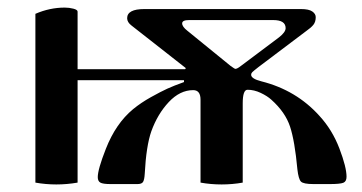

<svg xmlns="http://www.w3.org/2000/svg" viewBox="-20 -486 963 511"><path d="M74.2 0V-449.2Q112.3 -465.8 152.3 -465.8Q164.1 -465.8 175.3 -462.9Q186.5 -460 186.5 -455.1V-301.8H472.7L474.6 -304.7L330.1 -418Q318.4 -426.8 318.4 -437.5Q318.4 -461.9 364.3 -461.9H781.2Q801.8 -461.9 811 -455.6Q820.3 -449.2 820.3 -440.4Q820.3 -427.7 814 -419.9Q807.6 -412.1 794.9 -403.3L668 -307.6Q654.3 -296.9 651.4 -293.9Q648.4 -291 648.4 -287.1Q648.4 -276.4 675.8 -269.5Q768.6 -246.1 830.1 -177.7Q864.3 -140.6 883.3 -90.8Q902.3 -41 902.3 -15.6Q902.3 -2.9 893.6 0.5Q884.8 3.9 857.4 3.9H814.5Q787.1 3.9 780.8 -2.9Q774.4 -9.8 771.5 -35.2Q764.6 -110.4 752 -148.9Q739.3 -187.5 702.1 -220.7Q691.4 -230.5 673.8 -238.8Q656.2 -247.1 638.7 -247.1Q626 -247.1 626 -210.9V0Q598.6 4.9 569.8 4.9Q541 4.9 513.7 0V-220.7Q513.7 -246.1 494.1 -246.1Q459 -246.1 429.2 -214.4Q399.4 -182.6 382.8 -136.7Q369.1 -97.7 365.2 -23.4Q364.3 -7.8 360.8 -2Q357.4 3.9 345.7 3.9H274.4Q253.9 3.9 247.1 0Q240.2 -3.9 240.2 -14.6Q240.2 -35.2 261.7 -89.8Q288.1 -157.2 334 -195.3Q355.5 -212.9 381.8 -227.5Q408.2 -242.2 425.3 -250Q442.4 -257.8 469.7 -267.6V-272.5H186.5V0Q158.2 4.9 129.9 4.9Q101.6 4.9 74.2 0ZM464.8 -423.8Q464.8 -415 478.5 -404.3L593.8 -310.5Q604.5 -302.7 606.4 -302.7Q611.3 -302.7 621.1 -310.5L722.7 -386.7Q740.2 -400.4 740.2 -411.1Q740.2 -432.6 707 -432.6H483.4Q464.8 -432.6 464.8 -423.8Z"/></svg>

Font: Monomakh Unicode TT
Style: Medium
Weight: 500
Designer: Alexey Kryukov, Aleksandr Andreev
Version: Version 1.1